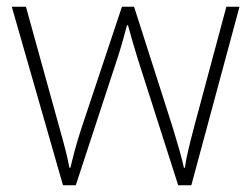

<svg xmlns="http://www.w3.org/2000/svg" viewBox="-20 -549 746 570"><path d="M390 -371 509 1H548L691 -529H652L557 -175C542 -117 533 -83 529 -51H526C519 -84 507 -123 492 -173L378 -529H342L223 -172C204 -115 197 -83 189 -51H186C180 -84 172 -115 155 -175L57 -529H15L167 1H205L327 -371C339 -407 348 -440 357 -474H360C369 -440 378 -410 390 -371Z"/></svg>

Font: Noto Sans Sinhala ExtraLight
Style: Regular
Weight: 200
Designer: Jelle Bosma - Monotype Design Team
Foundry: Monotype Imaging Inc.
Version: Version 2.006